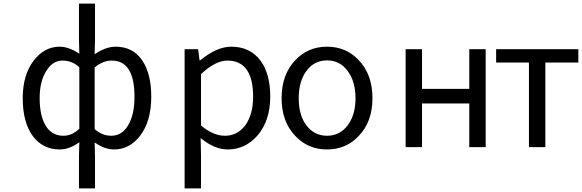

<svg xmlns="http://www.w3.org/2000/svg" viewBox="-20 -816 3228 1065"><path d="M418 229V54L420 -27Q365 13 311 13Q218 13 162 -61Q106 -138 106 -271Q106 -400 167 -480Q226 -557 311 -557Q362 -557 420 -518L418 -597V-796H507V-597L505 -515Q566 -557 622 -557Q717 -557 769 -481Q819 -407 819 -280Q819 -144 758 -64Q699 13 613 13Q560 13 505 -26L507 54V229ZM420 -102V-443Q380 -480 327 -480Q272 -480 237 -423Q200 -365 200 -272Q200 -173 234 -118Q268 -63 331 -63Q380 -63 420 -102ZM690 -120Q726 -178 726 -279Q726 -480 600 -480Q551 -480 505 -442V-100Q546 -63 597 -63Q656 -63 690 -120Z M1004 229V-543H1079L1087 -481H1090Q1182 -557 1263 -557Q1366 -557 1424 -481Q1479 -408 1479 -280Q1479 -147 1408 -64Q1340 13 1243 13Q1170 13 1093 -50L1095 45V229ZM1340 -120Q1384 -181 1384 -279Q1384 -480 1241 -480Q1176 -480 1095 -405V-120Q1162 -63 1228 -63Q1296 -63 1340 -120Z M1618 -62Q1542 -141 1542 -271Q1542 -403 1618 -482Q1688 -557 1794 -557Q1900 -557 1970 -482Q2046 -403 2046 -271Q2046 -141 1970 -62Q1900 13 1794 13Q1688 13 1618 -62ZM1908 -120Q1952 -178 1952 -271Q1952 -364 1908 -423Q1865 -481 1794 -481Q1723 -481 1680 -423Q1637 -365 1637 -271Q1637 -176 1680 -120Q1724 -63 1794 -63Q1864 -63 1908 -120Z M2230 0V-543H2321V-323H2583V-543H2674V0H2583V-242H2321V0Z M2914 0V-469H2732V-543H3188V-469H3005V0Z"/></svg>

Font: Source Han Sans Regular
Style: Regular
Weight: 400
Designer: Ryoko NISHIZUKA  (kana & ideographs); Paul D. Hunt (Latin, Greek & Cyrillic); Wenlong ZHANG  (bopomofo); Sandoll Communi
Foundry: Adobe Systems Incorporated
Version: Version 1.00 January 18, 2024, initial release